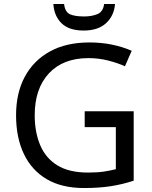

<svg xmlns="http://www.w3.org/2000/svg" viewBox="-20 -938 768 968"><path d="M407 -377H654V-27Q596 -8 537 1Q478 10 403 10Q292 10 216 -34.5Q140 -79 100.5 -161.5Q61 -244 61 -357Q61 -469 105 -551Q149 -633 231.5 -678.5Q314 -724 431 -724Q491 -724 544.5 -713Q598 -702 644 -682L610 -604Q572 -621 524.5 -633Q477 -645 426 -645Q298 -645 226.5 -568Q155 -491 155 -357Q155 -272 182.5 -206.5Q210 -141 269 -104.5Q328 -68 424 -68Q471 -68 504 -73Q537 -78 564 -85V-297H407ZM560 -918Q555 -858 514.5 -821Q474 -784 402 -784Q328 -784 290.5 -820.5Q253 -857 249 -918H303Q308 -877 333 -866Q358 -855 404 -855Q443 -855 471.5 -867Q500 -879 505 -918Z"/></svg>

Font: Noto Sans Old Persian
Style: Regular
Weight: 400
Designer: Monotype Design Team
Foundry: Monotype Imaging Inc.
Version: Version 2.001; ttfautohint (v1.8.4.7-5d5b)